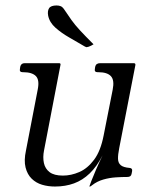

<svg xmlns="http://www.w3.org/2000/svg" viewBox="-20 -671 565 702"><path d="M181 11Q156 11 134 4.5Q112 -2 96 -17.5Q80 -33 73.5 -58.5Q67 -84 75 -121L118 -344Q125 -379 111 -393Q97 -407 65 -407H63Q50 -407 53 -420L54 -427Q57 -440 70 -440H196Q203 -440 201 -433L141 -121Q136 -96 140.5 -75Q145 -54 161.5 -41.5Q178 -29 210 -29Q240 -29 270 -42Q300 -55 324 -87Q348 -119 359 -176L392 -343Q399 -378 385.5 -392.5Q372 -407 340 -407H337Q324 -407 327 -420L328 -427Q331 -440 346 -440H469Q476 -440 475 -433L416 -130Q411 -105 411.5 -90Q412 -75 421.5 -67Q431 -59 454 -57Q465 -56 463 -45L461 -35Q459 -24 446 -24Q426 -24 403 -22.5Q380 -21 357.5 -14.5Q335 -8 317 6Q311 11 309 11H308Q306 11 307 10Q307 9 313.5 -8Q320 -25 331 -50.5Q342 -76 355 -103Q334 -62 308 -37Q282 -12 250.5 -0.5Q219 11 181 11ZM322 -509 313 -504Q303 -499 299 -499Q297 -498 294.5 -499Q292 -500 290 -501Q263 -517 234 -533.5Q205 -550 183 -569.5Q161 -589 156 -614Q153 -631 159.5 -641Q166 -651 187 -651Q195 -651 201.5 -648.5Q208 -646 213 -639Q229 -615 241.5 -597.5Q254 -580 272.5 -560Q291 -540 322 -509Z"/></svg>

Font: Young Serif Light
Style: Italic
Weight: 300
Italic angle: -10.979°
Designer: Bastien Sozeau
Foundry: NBR — Bastien Sozeau
Version: Version 5.001